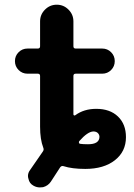

<svg xmlns="http://www.w3.org/2000/svg" viewBox="-20 -734 571 821"><path d="M293.9 -245.1Q293.9 -242.2 296.4 -240.7Q298.8 -239.3 301.8 -241.2Q338.9 -268.6 391.6 -268.6Q450.2 -268.6 484.4 -235.8Q518.6 -203.1 518.6 -147.5Q518.6 -85.9 471.2 -48.8Q423.8 -11.7 344.7 -11.7Q288.1 -11.7 252 -23.4Q243.2 -26.4 237.3 -18.6Q215.8 13.7 197.3 43Q185.5 60.5 164.1 66.4Q157.2 67.4 150.4 67.4Q136.7 67.4 124 60.5Q105.5 50.8 101.6 30.3Q99.6 24.4 99.6 18.6Q99.6 4.9 108.4 -6.8Q146.5 -61.5 163.1 -85.9Q168.9 -93.8 165 -102.5Q151.4 -137.7 151.4 -192.4V-409.2Q151.4 -418.9 141.6 -418.9H97.7Q75.2 -418.9 59.6 -434.6Q43.9 -450.2 43.9 -472.7Q43.9 -495.1 59.6 -510.7Q75.2 -526.4 97.7 -526.4H141.6Q151.4 -526.4 151.4 -536.1V-642.6Q151.4 -671.9 172.4 -692.9Q193.4 -713.9 222.7 -713.9Q252 -713.9 272.9 -692.9Q293.9 -671.9 293.9 -642.6V-536.1Q293.9 -526.4 303.7 -526.4H417Q439.5 -526.4 455.1 -510.7Q470.7 -495.1 470.7 -472.7Q470.7 -450.2 455.1 -434.6Q439.5 -418.9 417 -418.9H303.7Q293.9 -418.9 293.9 -409.2ZM319.3 -130.9Q317.4 -128.9 317.4 -126Q317.4 -120.1 322.3 -119.1Q334 -117.2 356.4 -117.2Q404.3 -117.2 405.3 -148.4Q405.3 -158.2 398.4 -165Q391.6 -171.9 378.9 -171.9Q354.5 -170.9 319.3 -130.9Z"/></svg>

Font: Gen Jyuu GothicX Bold
Style: Bold
Weight: 700
Designer: Ryoko NISHIZUKA (kana &amp; ideographs); Paul D. Hunt (Latin, Greek &amp; Cyrillic); Wenlong ZHANG (bopomofo); Sandoll C
Version: Version 1.058.20140828